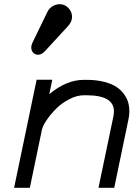

<svg xmlns="http://www.w3.org/2000/svg" viewBox="-20 -891 640 911"><path d="M518.1 -338.9Q520.5 -349.6 520.5 -363.3Q520.5 -439 390.1 -439H377.9Q344.7 -439 308.8 -420.4Q272.9 -401.9 246.3 -375.2Q219.7 -348.6 201.2 -321Q182.6 -293.5 178.7 -274.4L121.6 0H46.9L153.8 -512.7H228L213.9 -444.3Q295.4 -512.2 377.9 -512.2H390.1Q438.5 -512.2 475.8 -502.2Q513.2 -492.2 534.9 -477.1Q556.6 -461.9 570.6 -441.2Q584.5 -420.4 589.1 -401.9Q593.8 -383.3 593.8 -363.3Q593.8 -343.8 589.4 -324.2L522 0H447.3ZM193.8 -648.9Q178.2 -631.3 160.2 -631.3Q147 -631.3 137.7 -640.9Q128.4 -650.4 128.4 -665Q128.4 -677.2 134.8 -689.9L204.6 -834Q213.4 -852.1 229.7 -861.6Q246.1 -871.1 263.2 -871.1Q287.1 -871.1 304.4 -853.3Q321.8 -835.4 321.8 -810.5Q321.8 -787.6 301.8 -766.1Z"/></svg>

Font: Anka/Coder
Style: Italic
Weight: 400
Italic angle: -12°
Monospace: yes
Version: Version 001.100